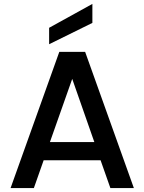

<svg xmlns="http://www.w3.org/2000/svg" viewBox="-20 -961 737 981"><path d="M494 -142H203L153 0H34L283 -696H415L664 0H544ZM462 -235 349 -558 235 -235ZM452 -844 231 -735V-819L452 -941Z"/></svg>

Font: Poppins Cyr Med
Style: Regular
Weight: 500
Designer: Ninad Kale (Devanagari), Jonny Pinhorn (Latin)
Foundry: Indian Type Foundry
Version: 4.004